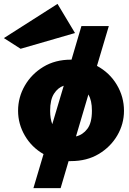

<svg xmlns="http://www.w3.org/2000/svg" viewBox="-60 -817 666 988"><path d="M305 12Q299 12 293 12L252 151H112L164 -24Q103 -59 68 -119Q33 -179 33 -247Q33 -316 67.5 -376Q102 -436 163 -473Q224 -510 305 -510H308L359 -683H500L439 -478Q504 -443 541 -381Q578 -319 578 -247Q578 -179 543.5 -120Q509 -61 448 -24.5Q387 12 305 12ZM198 -247Q198 -207 209 -178L268 -376Q238 -366 218 -335Q198 -304 198 -247ZM413 -247Q413 -274 408.5 -294.5Q404 -315 395 -331L331 -115Q366 -123 389.5 -154Q413 -185 413 -247ZM46 -566 -40 -621 236 -797 326 -647Z"/></svg>

Font: Panamera Black
Style: Regular
Weight: 900
Designer: Bastien Sozeau
Foundry: NBR — Bastien Sozeau
Version: Version 3.002; ttfautohint (v1.8.4.7-5d5b);gftools[0.9.33]